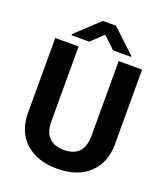

<svg xmlns="http://www.w3.org/2000/svg" viewBox="-162 -1012 981 1132"><g transform="rotate(20 329.0 -445.5)"><path d="M514.6 -764.6V-758.8H402.3L327.1 -829.6L252 -758.8H141.6V-766.6L286.1 -901.4H368.2ZM601.6 -710.9V-242.7Q601.6 -126 528.6 -58.1Q455.6 9.8 329.1 9.8Q204.6 9.8 131.3 -56.2Q58.1 -122.1 56.6 -237.3V-710.9H203.1V-241.7Q203.1 -171.9 236.6 -139.9Q270 -107.9 329.1 -107.9Q452.6 -107.9 454.6 -237.8V-710.9Z"/></g></svg>

Font: TypoPRO Roboto
Style: Bold
Weight: 700
Designer: Google
Version: Version 2.136; 2016